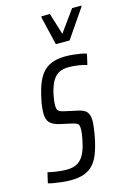

<svg xmlns="http://www.w3.org/2000/svg" viewBox="-128 -769 565 834"><g transform="rotate(-15 154.5 -352.5)"><path d="M83 8Q63 8 43 5.5Q23 3 7.5 0.5Q-8 -2 -16 -5L-5 -52Q-1 -51 8 -49Q17 -47 29.5 -45Q42 -43 55 -42Q68 -41 80 -41Q110 -41 128.5 -52.5Q147 -64 158.5 -86.5Q170 -109 176 -140Q180 -157 182 -171Q184 -185 184 -196Q184 -215 176.5 -220Q169 -225 156 -228L97 -241Q69 -248 56.5 -262Q44 -276 44 -304Q44 -314 46 -333Q48 -352 53 -372Q62 -415 75 -443.5Q88 -472 106 -488Q124 -504 147.5 -511Q171 -518 202 -518Q219 -518 236.5 -516Q254 -514 269 -511.5Q284 -509 294 -505L283 -457Q277 -459 264 -462Q251 -465 234.5 -467Q218 -469 201 -469Q178 -469 160.5 -461Q143 -453 130.5 -433.5Q118 -414 109 -377Q105 -358 103.5 -345.5Q102 -333 102 -323Q102 -305 109 -299Q116 -293 129 -290L193 -276Q208 -273 219 -267Q230 -261 236 -249Q242 -237 242 -216Q242 -207 239.5 -186.5Q237 -166 232 -141Q224 -102 213 -73.5Q202 -45 185 -27Q168 -9 143.5 -0.5Q119 8 83 8ZM174 -580 144 -707 145 -713H183L213 -616L283 -713H325L323 -707L236 -580Z"/></g></svg>

Font: Saira UltraCondensed
Style: Italic
Weight: 400
Width: 1
Italic angle: -12°
Designer: Hector Gatti with collaboration of the Omnibus-Type team
Foundry: Omnibus-Type
Version: Version 1.101